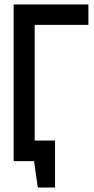

<svg xmlns="http://www.w3.org/2000/svg" viewBox="-20 -720 420 858"><path d="M89 -92V0H132L149 118H226V-92ZM41 0H135V-609H375V-700H41Z"/></svg>

Font: Advent Pro SemiBold
Style: Regular
Weight: 600
Designer: VivaRado, Andreas Kalpakidis
Foundry: VivaRado, Andreas Kalpakidis
Version: Version 3.000